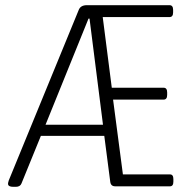

<svg xmlns="http://www.w3.org/2000/svg" viewBox="-20 -720 730 742"><path d="M31 2Q11 2 11 -10Q11 -14 14 -23L284 -681Q291 -700 316 -700H635Q649 -700 649 -682V-672Q649 -654 635 -654H377L412 -381H612Q626 -381 626 -363V-353Q626 -335 612 -335H417L455 -46H637Q650 -46 650 -28V-18Q650 0 637 0H425Q408 0 406 -18L383 -195H138L63 -11Q58 2 41 2ZM322 -648 156 -238H378L326 -648Z"/></svg>

Font: Asap Condensed ExtraLight
Style: Regular
Weight: 200
Width: 3
Designer: Pablo Cosgaya
Foundry: Omnibus-Type
Version: Version 3.001; ttfautohint (v1.8.4.7-5d5b)